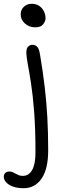

<svg xmlns="http://www.w3.org/2000/svg" viewBox="-65 -732 342 1012"><path d="M60 260Q27 260 3.5 251.5Q-20 243 -32.5 229Q-45 215 -45 200Q-45 186 -36.5 179Q-28 172 -15 172Q-6 172 2 175.5Q10 179 17.5 183.5Q25 188 34 191.5Q43 195 55 195Q87 195 104.5 164Q122 133 122 72Q122 -53 115 -142.5Q108 -232 98.5 -293Q89 -354 81.5 -393.5Q74 -433 74 -457Q74 -478 84 -487Q94 -496 105 -496Q119 -496 130 -486.5Q141 -477 146 -444Q161 -355 170.5 -275Q180 -195 184.5 -113.5Q189 -32 189 60Q189 159 154 209.5Q119 260 60 260ZM121 -588Q89 -588 66.5 -608Q44 -628 44 -657Q44 -680 60.5 -696Q77 -712 102 -712Q125 -712 141.5 -701Q158 -690 166.5 -672.5Q175 -655 175 -636Q175 -620 162.5 -604Q150 -588 121 -588Z"/></svg>

Font: Shantell Sans Light Light
Style: Regular
Weight: 300
Version: Version 1.008;[ac192a2d6]